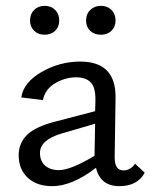

<svg xmlns="http://www.w3.org/2000/svg" viewBox="-20 -633 516 658"><path d="M169 -527.5Q155 -514 133 -514Q111 -514 97 -527.5Q83 -541 83 -563Q83 -585 97 -599Q111 -613 133 -613Q155 -613 169 -599Q183 -585 183 -563Q183 -541 169 -527.5ZM326 -514Q303 -514 289 -527.5Q275 -541 275 -563Q275 -585 289.5 -599Q304 -613 326 -613Q348 -613 362 -599Q376 -585 376 -563Q376 -541 362 -527.5Q348 -514 326 -514ZM443 -72 476 -41Q451 5 389 5Q324 5 309 -58Q227 5 159 5Q106 5 75 -24Q44 -53 44 -101Q44 -142 72.5 -170.5Q101 -199 172 -217L306 -252L307 -288Q308 -332 291.5 -350Q275 -368 241 -368Q204 -368 169.5 -348Q135 -328 127 -290L53 -299Q60 -350 122 -386Q184 -422 255 -422Q377 -422 376 -299L373 -93Q373 -49 403 -49Q427 -49 443 -72ZM182 -50Q222 -50 304 -99V-104L306 -209L193 -176Q117 -154 117 -109Q117 -81 134.5 -65.5Q152 -50 182 -50Z"/></svg>

Font: EauTestText Medium
Style: Regular
Weight: 500
Designer: Christian Thalmann (Catharsis Fonts)
Version: Version 0.001;PS 000.001;hotconv 1.0.88;makeotf.lib2.5.64775